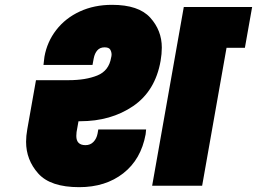

<svg xmlns="http://www.w3.org/2000/svg" viewBox="-20 -769 1064 795"><path d="M305 -267 297 -222Q296 -213 296 -206Q296 -168 334 -168Q354 -168 367 -181.5Q380 -195 384 -216L387 -233H585L583 -213Q564 -109 490.5 -51.5Q417 6 308 6Q189 6 138.5 -50.5Q88 -107 88 -182Q88 -206 93 -234L129 -437H264Q335 -437 383 -456.5Q431 -476 440 -530Q442 -537 442 -543Q442 -554 436.5 -563.5Q431 -573 413 -573Q394 -573 383 -560.5Q372 -548 368 -527L363 -500H160Q162 -522 164 -534Q175 -596 213 -645Q251 -694 310.5 -721.5Q370 -749 444 -749Q554 -749 602 -696Q650 -643 650 -572Q650 -546 645 -517Q623 -392 531 -329.5Q439 -267 312 -267ZM1024 -740 994 -571H918L817 0H610L741 -740Z"/></svg>

Font: Fz Poppins Black
Style: Italic
Weight: 900
Italic angle: -10°
Designer: Ninad Kale (Devanagari), Jonny Pinhorn (Latin)
Foundry: Indian Type Foundry
Version: Vit hóa bi Vntype.Com & FontZin.Com